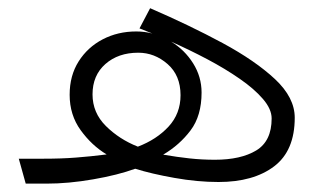

<svg xmlns="http://www.w3.org/2000/svg" viewBox="-20 -439 780 459"><path d="M24.9 -59.6H84.5Q127.4 -59.6 161.6 -62.3Q195.8 -64.9 234.9 -69.8Q199.2 -91.3 172.9 -127.7Q146.5 -164.1 146.5 -212.4Q146.5 -258.3 168 -292.2Q189.5 -326.2 225.6 -345Q261.7 -363.8 305.7 -363.8Q325.2 -363.8 344.2 -358.9Q328.6 -365.2 313.5 -371.1L338.9 -419.4Q433.6 -378.4 512 -336.2Q590.3 -293.9 637.5 -249.8Q684.6 -205.6 684.6 -157.7Q684.6 -78.6 635.3 -41.3Q585.9 -3.9 502.4 -3.9Q451.7 -3.9 397 -13.7Q342.3 -23.4 303.2 -35.6Q261.7 -20.5 202.9 -10.3Q144 0 90.8 0H41.5ZM370.1 -69.3Q403.8 -63.5 433.3 -60.3Q462.9 -57.1 493.7 -57.1Q555.7 -57.1 592.5 -79.3Q629.4 -101.6 629.4 -155.8Q629.4 -178.2 608.6 -202.4Q587.9 -226.6 553 -250.7Q518.1 -274.9 475.6 -297.4Q433.1 -319.8 389.2 -339.4Q421.4 -319.8 441.7 -287.6Q461.9 -255.4 461.9 -217.8Q461.9 -162.1 435.5 -127.2Q409.2 -92.3 370.1 -69.3ZM201.2 -213.4Q201.2 -169.4 233.2 -137.7Q265.1 -106 309.6 -88.4Q354.5 -105.5 383.1 -136.5Q411.6 -167.5 411.6 -211.4Q411.6 -258.8 380.6 -285.9Q349.6 -313 310.5 -313Q262.7 -313 231.9 -285.9Q201.2 -258.8 201.2 -213.4Z"/></svg>

Font: Vazirmatn UI ExtraLight
Style: Regular
Weight: 200
Designer: Saber Rastikerdar
Foundry: Saber Rastikerdar
Version: Version 33.003